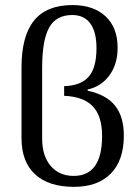

<svg xmlns="http://www.w3.org/2000/svg" viewBox="-20 -724 549 754"><path d="M269.5 -33.2Q380.9 -33.2 380.9 -189.9Q380.9 -268.6 344.2 -306.6Q307.6 -344.7 231.9 -347.7V-385.7Q297.9 -387.7 328.4 -422.9Q358.9 -458 358.9 -535.2Q358.9 -597.7 335 -631.3Q311 -665 263.7 -665Q200.2 -665 172.9 -615.5Q145.5 -565.9 145.5 -457.5V-180.2Q145.5 -111.8 179 -72.5Q212.4 -33.2 269.5 -33.2ZM270.5 9.8Q171.4 9.8 117.9 -39.3Q64.5 -88.4 64.5 -181.6V-459.5Q64.5 -582 113.5 -643.1Q162.6 -704.1 264.6 -704.1Q347.2 -704.1 394.5 -659.9Q441.9 -615.7 441.9 -536.6Q441.9 -471.7 409.4 -427.7Q377 -383.8 324.2 -372.6V-367.7Q396.5 -352.5 431.4 -309.6Q466.3 -266.6 466.3 -191.4Q466.3 -94.2 415 -42.2Q363.8 9.8 270.5 9.8Z"/></svg>

Font: Times New Roman
Style: Regular
Weight: 400
Designer: Steve Matteson
Foundry: Ascender Corporation
Version: Version 2.00.3